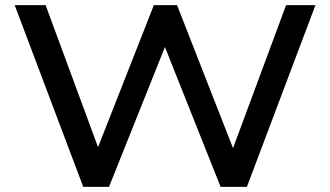

<svg xmlns="http://www.w3.org/2000/svg" viewBox="-20 -725 1280 745"><path d="M303 0 37 -705H157L373 -120H347L577 -705H667L896 -120H873L1090 -705H1204L938 0H836L613 -560H627L403 0Z"/></svg>

Font: Nunito Sans 10pt SemiExpanded SemiBold
Style: Regular
Weight: 600
Width: 6
Designer: Vernon Adams
Foundry: Vernon Adams
Version: Version 3.101;gftools[0.9.27]